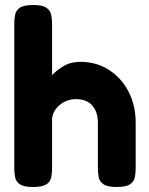

<svg xmlns="http://www.w3.org/2000/svg" viewBox="-20 -738 594 767"><path d="M112 9Q76 9 60 -1.5Q44 -12 40.5 -29.5Q37 -47 37 -67V-643Q37 -662 40.5 -679.5Q44 -697 60 -707.5Q76 -718 113 -718Q150 -718 165.5 -707Q181 -696 184.5 -679Q188 -662 188 -642V-438Q206 -457 234 -474Q262 -491 302 -491Q364 -491 414 -459.5Q464 -428 493 -373Q522 -318 522 -247V-66Q522 -46 518.5 -29Q515 -12 499 -1.5Q483 9 446 9Q410 9 394 -1.5Q378 -12 374.5 -29.5Q371 -47 371 -67V-248Q371 -291 348.5 -316.5Q326 -342 284 -342Q247 -342 219.5 -319.5Q192 -297 188 -265V-66Q188 -46 184.5 -29Q181 -12 165 -1.5Q149 9 112 9Z"/></svg>

Font: Fredoka SemiBold
Style: Regular
Weight: 600
Designer: Ben Nathan
Foundry: Milena B. Brandão, Ben Nathan
Version: Version 2.001